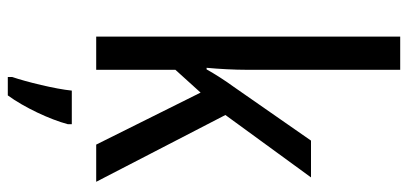

<svg xmlns="http://www.w3.org/2000/svg" viewBox="-290 -510 1021 480"><g transform="rotate(90 220.0 -269.5)"><path d="M154 -377V-760H71V0H154V-198L211 -261L341 0H434L267 -323L423 -537H331L196 -343C182 -324 164 -296 153 -276H149C152 -308 154 -345 154 -377ZM290 71V61H206C202 102 184 175 172 210V221H218C248 180 278 116 290 71Z"/></g></svg>

Font: Noto Sans Sinhala Condensed
Style: Regular
Weight: 400
Width: 3
Designer: Jelle Bosma - Monotype Design Team
Foundry: Monotype Imaging Inc.
Version: Version 2.006